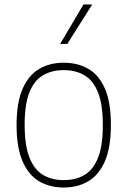

<svg xmlns="http://www.w3.org/2000/svg" viewBox="-20 -828 569 857"><path d="M264.5 9Q201.5 9 154.2 -19Q107 -47 80.5 -108.5Q54 -170 54 -270Q54 -369.5 80.5 -430.8Q107 -492 154.2 -520Q201.5 -548 264.5 -548Q327.5 -548 375 -520.2Q422.5 -492.5 448.8 -431.5Q475 -370.5 475 -270Q475 -171 448.8 -109.5Q422.5 -48 375 -19.5Q327.5 9 264.5 9ZM264.5 -24Q317.5 -24 356.8 -47Q396 -70 417.5 -123.8Q439 -177.5 439 -268.5Q439 -361.5 417.5 -415.2Q396 -469 356.8 -492Q317.5 -515 264.5 -515Q211.5 -515 172.2 -492.2Q133 -469.5 111.5 -416.2Q90 -363 90 -271.5Q90 -179 111.5 -124.8Q133 -70.5 172.2 -47.2Q211.5 -24 264.5 -24ZM248.5 -632 352.5 -808H391.5L280.5 -632Z"/></svg>

Font: Encode Sans Condensed Thin Thin
Style: Regular
Weight: 250
Version: Version 3.002